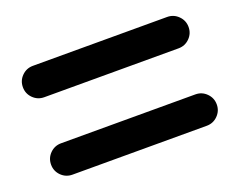

<svg xmlns="http://www.w3.org/2000/svg" viewBox="-69 -477 742 595"><g transform="rotate(-20 302.0 -179.5)"><path d="M81.1 -255.9Q59.6 -255.9 44.4 -271Q29.3 -286.1 29.3 -307.6Q29.3 -329.1 44.4 -344.2Q59.6 -359.4 81.1 -359.4H523.9Q545.4 -359.4 560.5 -344.2Q575.7 -329.1 575.7 -307.6Q575.7 -286.1 560.5 -271Q545.4 -255.9 523.9 -255.9ZM81.1 -0.5Q59.6 -0.5 44.4 -15.6Q29.3 -30.8 29.3 -52.2Q29.3 -73.7 44.4 -88.9Q59.6 -104 81.1 -104H523.9Q545.4 -104 560.5 -88.9Q575.7 -73.7 575.7 -52.2Q575.7 -30.8 560.5 -15.6Q545.4 -0.5 523.9 -0.5Z"/></g></svg>

Font: Cutive
Style: Regular
Weight: 400
Version: Version 1.100; ttfautohint (v1.8.4.7-5d5b)